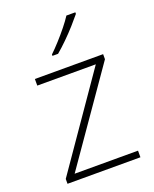

<svg xmlns="http://www.w3.org/2000/svg" viewBox="-143 -847 745 928"><g transform="rotate(-20 229.5 -383.0)"><path d="M416 0H41V-25L367 -496H66V-530H417V-504L90 -34H416ZM360 -758Q343 -737 318.5 -709.5Q294 -682 266 -654.5Q238 -627 213 -606H184V-613Q205 -633 230 -660.5Q255 -688 277.5 -716Q300 -744 314 -766H360Z"/></g></svg>

Font: Noto Sans ExtraLight
Style: Regular
Weight: 200
Designer: Monotype Design Team
Foundry: Monotype Imaging Inc.
Version: Version 2.007